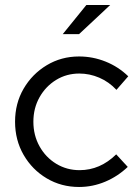

<svg xmlns="http://www.w3.org/2000/svg" viewBox="-20 -736 553 765"><path d="M295 9Q224 9 166 -25.5Q108 -60 74 -119Q40 -178 40 -251Q40 -324 74 -382.5Q108 -441 166 -476Q224 -511 295 -511Q350 -511 401 -490.5Q452 -470 491 -432L444 -378Q414 -410 375.5 -426.5Q337 -443 296 -443Q245 -443 203.5 -417.5Q162 -392 137.5 -348.5Q113 -305 113 -251Q113 -197 137.5 -153Q162 -109 204 -83.5Q246 -58 297 -58Q379 -58 443 -121L489 -71Q449 -33 399 -12Q349 9 295 9ZM230 -600 324 -716H419L295 -600Z"/></svg>

Font: Red Hat Display VF
Style: Regular
Weight: 300
Designer: Pentagram, MCKL
Foundry: Pentagram, MCKL
Version: Version 1.023